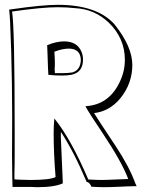

<svg xmlns="http://www.w3.org/2000/svg" viewBox="-20 -747 608 798"><path d="M176 -559Q213 -575 247 -575Q301 -575 319 -531Q325 -516 325 -499Q325 -446 276 -436Q259 -433 238 -433Q207 -433 182 -436H181Q180 -444 177 -536Q177 -550 176 -559ZM316 -499Q314 -544 267 -545Q239 -545 206 -532Q208 -506 208 -486Q208 -482 208 -473Q207 -462 207 -457Q207 -454 208 -450Q208 -445 208 -443H238Q261 -443 282 -446H281Q315 -456 316 -499ZM30 -104Q33 -421 22 -656Q20 -692 18 -707Q23 -708 32 -709Q157 -727 220 -727Q381 -727 454 -648Q456 -645 458 -643Q529 -554 530 -478Q530 -399 479 -337Q434 -284 371 -277Q380 -261 460 -141Q518 -53 542 14L548 27H534Q517 27 480 29Q436 31 413 31Q392 31 360 29Q359 27 357 23Q350 10 340 9Q288 -115 233 -199V-173Q233 -165 240 -13Q241 5 241 15Q207 31 134 31Q126 31 110 30Q96 30 90 30H32Q31 9 31 -13Q31 -53 30 -104ZM513 -3Q487 -73 405 -196Q355 -270 335 -305L340 -306Q430 -313 474 -399Q499 -447 499 -498Q499 -588 432 -653Q373 -709 293 -713Q259 -717 219 -717Q155 -717 30 -699Q41 -640 41 -203V-100Q41 -52 40 -33V-2Q44 -1 47 -1Q52 -1 68 0Q93 1 108 1Q186 1 211 -11Q203 -110 203 -192Q203 -230 206 -255L208 -252Q275 -169 347 -1H348Q382 1 400 1Q421 1 462 -1Q498 -3 513 -3Z"/></svg>

Font: Londrina Shadow
Style: Regular
Weight: 400
Designer: Marcelo Magalhaes
Foundry: Marcelo Magalhães
Version: Version 1.001 2011